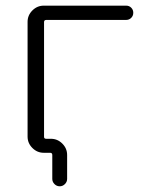

<svg xmlns="http://www.w3.org/2000/svg" viewBox="-20 -565 536 683"><path d="M136.7 -78.1Q136.7 -71.3 144.5 -71.3H161.1Q184.6 -71.3 201.7 -54.2Q218.8 -37.1 218.8 -13.7V71.3Q218.8 82 210.9 89.8Q203.1 97.7 192.4 97.7Q181.6 97.7 173.8 89.8Q166 82 166 71.3V-13.7Q166 -21.5 158.2 -21.5H135.7Q112.3 -21.5 95.2 -38.6Q78.1 -55.7 78.1 -79.1V-487.3Q78.1 -510.7 95.2 -527.8Q112.3 -544.9 135.7 -544.9H428.7Q439.5 -544.9 446.8 -537.6Q454.1 -530.3 454.1 -519.5Q454.1 -508.8 446.8 -501.5Q439.5 -494.1 428.7 -494.1H144.5Q136.7 -494.1 136.7 -486.3Z"/></svg>

Font: irohamaru Light
Style: Regular
Weight: 200
Designer: [Source Han Sans]
Ryoko NISHIZUKA  (kana & ideographs); Paul D. Hunt (Latin, Greek & Cyrillic); Wenlong ZHANG  (bopomofo
Version: Version 1.01